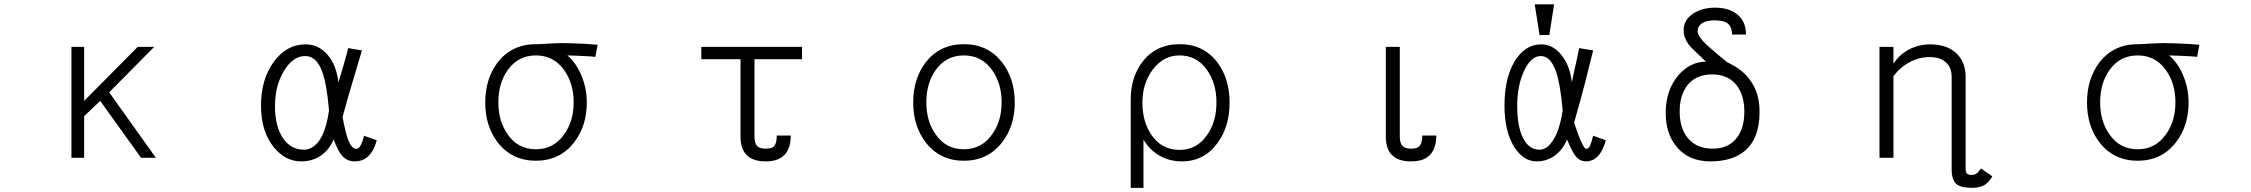

<svg xmlns="http://www.w3.org/2000/svg" viewBox="-20 -738 10540 899"><path d="M314.5 1H374V-194.3L449.2 -265.6L640.6 1H710L491.2 -305.7L702.1 -518.6H625L374 -265.6V-518.6H314.5Z M1674.8 -502 1610.4 -512.7Q1597.7 -462.9 1585.9 -422.9Q1577.1 -394.5 1564.5 -352.5Q1555.7 -431.6 1514.6 -480.5Q1472.7 -530.3 1411.1 -530.3Q1321.3 -530.3 1261.7 -448.2Q1202.1 -366.2 1202.1 -244.1Q1202.1 -121.1 1262.7 -47.9Q1316.4 17.6 1389.6 17.6Q1444.3 17.6 1484.4 -10.7Q1522.5 -38.1 1542 -85Q1562.5 -31.2 1581.1 -9.8Q1604.5 17.6 1641.6 17.6Q1674.8 17.6 1698.2 -1Q1728.5 -25.4 1744.1 -81.1L1684.6 -102.5Q1676.8 -70.3 1667 -54.7Q1659.2 -41 1648.4 -41Q1627.9 -41 1611.3 -80.1Q1597.7 -115.2 1584 -190.4Q1596.7 -238.3 1612.3 -292Q1621.1 -322.3 1638.7 -380.9ZM1409.2 -475.6Q1461.9 -475.6 1488.3 -403.3Q1509.8 -345.7 1520.5 -221.7Q1506.8 -121.1 1470.7 -74.2Q1441.4 -37.1 1403.3 -37.1Q1342.8 -37.1 1305.7 -89.8Q1267.6 -145.5 1267.6 -241.2Q1267.6 -336.9 1309.6 -406.2Q1351.6 -475.6 1409.2 -475.6Z M2489.3 -531.2Q2377 -531.2 2310.5 -446.3Q2252 -369.1 2252 -257.8Q2252 -147.5 2310.5 -71.3Q2377 14.6 2489.3 14.6Q2601.6 14.6 2668 -71.3Q2727.5 -147.5 2727.5 -257.8Q2727.5 -323.2 2704.1 -379.9Q2680.7 -440.4 2636.7 -478.5Q2682.6 -477.5 2711.9 -475.6Q2745.1 -474.6 2767.6 -471.7L2778.3 -528.3Q2727.5 -533.2 2662.1 -535.2Q2601.6 -537.1 2573.2 -535.2L2502 -531.2ZM2489.3 -478.5Q2572.3 -478.5 2621.1 -410.2Q2666 -347.7 2666 -258.8Q2666 -169.9 2621.1 -108.4Q2572.3 -39.1 2489.3 -39.1Q2405.3 -39.1 2357.4 -108.4Q2313.5 -169.9 2313.5 -258.8Q2313.5 -348.6 2357.4 -410.2Q2406.2 -478.5 2489.3 -478.5Z M3682.6 -103.5H3617.2Q3617.2 -64.5 3601.6 -50.8Q3590.8 -42 3565.4 -42Q3538.1 -42 3525.4 -53.7Q3512.7 -67.4 3512.7 -97.7V-460.9H3735.4V-518.6H3263.7V-460.9H3447.3V-97.7Q3447.3 -33.2 3484.4 -4.9Q3512.7 17.6 3565.4 17.6Q3616.2 17.6 3644.5 -4.9Q3682.6 -35.2 3682.6 -103.5Z M4493.2 -531.2Q4380.9 -531.2 4314.5 -446.3Q4255.9 -369.1 4255.9 -257.8Q4255.9 -147.5 4314.5 -71.3Q4380.9 14.6 4493.2 14.6Q4605.5 14.6 4671.9 -71.3Q4731.4 -147.5 4731.4 -257.8Q4731.4 -369.1 4671.9 -446.3Q4605.5 -531.2 4493.2 -531.2ZM4493.2 -478.5Q4576.2 -478.5 4625 -410.2Q4669.9 -347.7 4669.9 -258.8Q4669.9 -169.9 4625 -108.4Q4576.2 -39.1 4493.2 -39.1Q4409.2 -39.1 4361.3 -108.4Q4317.4 -169.9 4317.4 -258.8Q4317.4 -348.6 4361.3 -410.2Q4410.2 -478.5 4493.2 -478.5Z M5274.4 141.6H5334V-84Q5364.3 -34.2 5410.2 -8.8Q5456.1 17.6 5513.7 17.6Q5618.2 17.6 5680.7 -68.4Q5737.3 -145.5 5737.3 -256.8Q5737.3 -370.1 5679.7 -446.3Q5615.2 -531.2 5503.9 -531.2Q5392.6 -531.2 5329.1 -448.2Q5274.4 -376 5274.4 -272.5ZM5502.9 -478.5Q5584 -478.5 5631.8 -410.2Q5675.8 -347.7 5675.8 -257.8Q5675.8 -167 5631.8 -105.5Q5584 -36.1 5502.9 -36.1Q5419.9 -36.1 5372.1 -105.5Q5329.1 -167 5329.1 -257.8Q5329.1 -345.7 5376 -410.2Q5426.8 -478.5 5502.9 -478.5Z M6705.1 -103.5H6639.6Q6639.6 -64.5 6623 -50.8Q6612.3 -42 6586.9 -42Q6559.6 -42 6547.9 -53.7Q6534.2 -67.4 6534.2 -97.7V-518.6H6468.8V-97.7Q6468.8 -33.2 6505.9 -4.9Q6534.2 17.6 6586.9 17.6Q6638.7 17.6 6667 -4.9Q6705.1 -35.2 6705.1 -103.5Z M7439.5 -502 7374 -512.7Q7368.2 -484.4 7362.3 -455.1Q7358.4 -438.5 7351.6 -409.2L7339.8 -352.5Q7331.1 -430.7 7291 -480.5Q7251 -530.3 7196.3 -530.3Q7119.1 -530.3 7070.3 -448.2Q7024.4 -368.2 7024.4 -244.1Q7024.4 -121.1 7071.3 -47.9Q7114.3 17.6 7174.8 17.6Q7223.6 17.6 7261.7 -10.7Q7297.9 -38.1 7317.4 -85Q7339.8 -30.3 7355.5 -9.8Q7376 17.6 7406.2 17.6Q7434.6 17.6 7456.1 -1Q7483.4 -25.4 7499 -81.1L7439.5 -102.5Q7430.7 -67.4 7424.8 -54.7Q7417 -41 7407.2 -41Q7398.4 -41 7382.8 -76.2Q7367.2 -110.4 7350.6 -164.1Q7380.9 -270.5 7403.3 -356.4Q7420.9 -424.8 7439.5 -502ZM7194.3 -475.6Q7240.2 -475.6 7265.6 -403.3Q7286.1 -343.8 7296.9 -221.7Q7282.2 -122.1 7247.1 -74.2Q7220.7 -37.1 7188.5 -37.1Q7139.6 -37.1 7112.3 -89.8Q7084 -144.5 7084 -241.2Q7084 -336.9 7116.2 -406.2Q7148.4 -475.6 7194.3 -475.6ZM7256.8 -717.8H7166L7188.5 -574.2H7234.4Z M8155.3 -576.2Q8155.3 -639.6 8111.3 -672.9Q8073.2 -702.1 8009.8 -702.1Q7952.1 -702.1 7910.2 -675.8Q7863.3 -646.5 7863.3 -596.7Q7863.3 -562.5 7885.7 -531.2Q7900.4 -511.7 7943.4 -472.7L7967.8 -449.2Q7893.6 -449.2 7837.9 -384.8Q7779.3 -314.5 7779.3 -209Q7779.3 -112.3 7831.1 -49.8Q7887.7 17.6 7988.3 17.6Q8090.8 17.6 8149.4 -31.2Q8218.8 -89.8 8218.8 -213.9Q8218.8 -297.9 8179.7 -355.5Q8142.6 -412.1 8067.4 -446.3L8035.2 -472.7Q7975.6 -522.5 7957 -542Q7928.7 -572.3 7928.7 -592.8Q7928.7 -615.2 7949.2 -628.9Q7970.7 -642.6 8005.9 -642.6Q8043.9 -642.6 8062.5 -632.8Q8089.8 -618.2 8089.8 -576.2ZM7997.1 -389.6Q8071.3 -389.6 8111.3 -338.9Q8147.5 -292 8147.5 -214.8Q8147.5 -137.7 8112.3 -92.8Q8074.2 -42 7999 -42Q7922.9 -42 7881.8 -92.8Q7844.7 -139.6 7844.7 -215.8Q7844.7 -292 7880.9 -338.9Q7920.9 -389.6 7997.1 -389.6Z M8780.3 -518.6V1H8845.7V-381.8Q8879.9 -425.8 8923.8 -448.2Q8966.8 -470.7 9014.6 -470.7Q9064.5 -470.7 9090.8 -446.3Q9118.2 -422.9 9118.2 -377.9V-11.7V9.8V53.7Q9118.2 103.5 9139.6 123Q9160.2 141.6 9214.8 141.6Q9253.9 141.6 9278.3 124Q9294.9 111.3 9308.6 87.9L9255.9 50.8Q9245.1 65.4 9237.3 72.3Q9226.6 81.1 9212.9 81.1Q9194.3 81.1 9188.5 73.2Q9183.6 66.4 9183.6 48.8V-2.9V-257.8V-377.9Q9183.6 -444.3 9143.6 -485.4Q9098.6 -530.3 9017.6 -530.3Q8961.9 -530.3 8914.1 -503.9Q8871.1 -479.5 8845.7 -439.5V-518.6Z M9989.3 -531.2Q9877 -531.2 9810.5 -446.3Q9752 -369.1 9752 -257.8Q9752 -147.5 9810.5 -71.3Q9877 14.6 9989.3 14.6Q10101.6 14.6 10168 -71.3Q10227.5 -147.5 10227.5 -257.8Q10227.5 -323.2 10204.1 -379.9Q10180.7 -440.4 10136.7 -478.5Q10182.6 -477.5 10211.9 -475.6Q10245.1 -474.6 10267.6 -471.7L10278.3 -528.3Q10227.5 -533.2 10162.1 -535.2Q10101.6 -537.1 10073.2 -535.2L10002 -531.2ZM9989.3 -478.5Q10072.3 -478.5 10121.1 -410.2Q10166 -347.7 10166 -258.8Q10166 -169.9 10121.1 -108.4Q10072.3 -39.1 9989.3 -39.1Q9905.3 -39.1 9857.4 -108.4Q9813.5 -169.9 9813.5 -258.8Q9813.5 -348.6 9857.4 -410.2Q9906.2 -478.5 9989.3 -478.5Z"/></svg>

Font: DotumChe
Style: Regular
Weight: 400
Monospace: yes
Version: Version 2.21